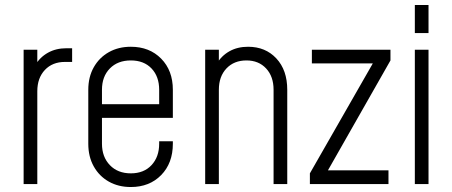

<svg xmlns="http://www.w3.org/2000/svg" viewBox="-20 -740 1818 772"><path d="M75 0V-540H130V-466L121 -477Q140.5 -510 172.8 -528Q205 -546 247 -546H270V-491H241Q191 -491 160.5 -458.8Q130 -426.5 130 -373V0Z M506 12Q456 12 417.5 -9.8Q379 -31.5 357 -70.8Q335 -110 335 -162V-379Q335 -430.5 357 -469.5Q379 -508.5 417.5 -530.2Q456 -552 506 -552Q581 -552 628 -504.2Q675 -456.5 675 -379V-266H376V-321H620V-379Q620 -432.5 589.2 -464.8Q558.5 -497 506 -497Q453.5 -497 421.8 -464.8Q390 -432.5 390 -379V-162Q390 -109 421.8 -76Q453.5 -43 506 -43Q558.5 -43 589.2 -76Q620 -109 620 -162V-172H675V-162Q675 -84 628 -36Q581 12 506 12Z M805 0V-540H860V-472L851 -483Q870.5 -516 902.8 -534Q935 -552 977.5 -552Q1047.5 -552 1091.2 -505Q1135 -458 1135 -379V0H1080V-379Q1080 -432.5 1050 -464.8Q1020 -497 971 -497Q921 -497 890.5 -464.8Q860 -432.5 860 -379V0Z M1226 0V-43L1491 -506L1504 -485H1234V-540H1550V-497L1286 -33L1273 -55H1542V0Z M1648 0V-540H1703V0ZM1648 -607V-720H1703V-607Z"/></svg>

Font: Mohave Light Light
Style: Regular
Weight: 300
Version: Version 2.003